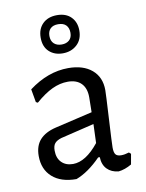

<svg xmlns="http://www.w3.org/2000/svg" viewBox="-81 -755 624 820"><g transform="rotate(-10 231.0 -345.0)"><path d="M371 -346Q371 -329 365 -223Q359 -117 359 -99Q359 -77 366 -68.5Q373 -60 390 -60Q405 -60 424 -66L432 -59L424 -14Q395 3 367 6Q336 3 317.5 -16Q299 -35 298 -68H291Q237 -13 184 7Q117 7 79.5 -26.5Q42 -60 42 -118Q42 -162 65.5 -188Q89 -214 135 -225L297 -263L298 -328Q298 -367 277.5 -388Q257 -409 219 -409Q185 -409 151 -393Q117 -377 78 -343L70 -347L60 -404Q143 -466 231 -466Q296 -466 333.5 -434Q371 -402 371 -346ZM151 -177Q131 -171 122 -160.5Q113 -150 113 -129Q113 -96 131.5 -77.5Q150 -59 181 -59Q236 -59 293 -130L296 -212ZM306 -616Q306 -577 281.5 -554.5Q257 -532 220 -532Q184 -532 161 -553.5Q138 -575 138 -614Q138 -652 161 -674.5Q184 -697 223 -697Q262 -697 284 -674.5Q306 -652 306 -616ZM176 -615Q176 -593 188.5 -581.5Q201 -570 222 -570Q242 -570 254.5 -581Q267 -592 267 -613Q267 -634 255.5 -646Q244 -658 221 -658Q199 -658 187.5 -646.5Q176 -635 176 -615Z"/></g></svg>

Font: Alegreya Sans
Style: Regular
Weight: 400
Designer: Juan Pablo del Peral
Foundry: Huerta Tipografica
Version: Version 2.008; ttfautohint (v1.6)